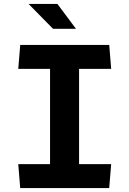

<svg xmlns="http://www.w3.org/2000/svg" viewBox="-20 -959 660 979"><path d="M235.2 -730H383.2V0H235.2ZM73.1 -122.1H546.9L536.8 0H83.1ZM83.2 -730H536.9L546.9 -607.9H73.1ZM125.6 -939H272.7L367.4 -812.1H250.4Z"/></svg>

Font: Monaspace Krypton Var
Style: Regular
Weight: 400
Designer: Riley Cran and the Lettermatic Team
Version: Version 1.101 (Monaspace Krypton Var)